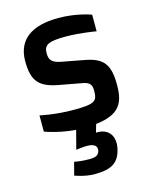

<svg xmlns="http://www.w3.org/2000/svg" viewBox="-116 -607 737 927"><g transform="rotate(-15 252.5 -143.0)"><path d="M56.6 -18.1C56.6 -18.1 141.6 15.1 242.7 15.1C426.3 15.1 456.5 -44.9 456.5 -145C456.5 -251 424.3 -284.2 337.4 -300.8L225.6 -321.8C175.3 -331.1 167.5 -350.1 167.5 -380.9C167.5 -420.9 190.4 -434.1 275.4 -434.1C349.6 -434.1 428.2 -419.9 428.2 -419.9V-502.9C428.2 -502.9 358.4 -529.8 265.6 -529.8C132.3 -529.8 57.6 -477.1 57.6 -369.1C57.6 -269 90.3 -232.9 189.5 -215.8L297.4 -195.8C338.4 -189 342.3 -170.9 342.3 -145C342.3 -95.2 331.5 -82 224.6 -82C128.4 -82 56.6 -99.1 56.6 -99.1ZM211.4 7.3 185.1 107.4C185.1 107.4 217.3 102.5 238.3 102.5C274.4 102.5 290 114.3 287.1 137.2C282.2 162.1 265.1 167.5 232.4 167.5C187.5 167.5 160.2 160.2 160.2 160.2L143.1 225.1C143.1 225.1 192.4 244.1 240.2 244.1C328.1 244.1 365.2 219.2 379.4 150.4C392.1 81.5 351.1 48.3 298.3 52.2L311.5 7.3Z"/></g></svg>

Font: Doppio One
Style: Regular
Weight: 400
Designer: Szymon Celej
Foundry: Sorkin Type Co
Version: Version 1.002